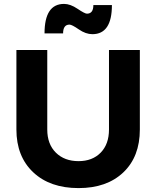

<svg xmlns="http://www.w3.org/2000/svg" viewBox="-20 -956 800 983"><path d="M64 -293V-700H222V-293Q222 -218 266 -174.5Q310 -131 382 -131Q453 -131 495.5 -174.5Q538 -218 538 -293V-700H696V-293Q696 -154 611.5 -73.5Q527 7 382 7Q236 7 150 -74Q64 -155 64 -293ZM208 -785Q208 -936 308 -936Q340 -936 377 -911Q414 -886 425 -886Q458 -886 458 -930H553Q553 -781 453 -781Q419 -781 383.5 -805.5Q348 -830 336 -830Q303 -830 303 -785Z"/></svg>

Font: Trueno
Style: SBd
Weight: 600
Designer: Julieta Ulanovsky
Foundry: Julieta Ulanovsky
Version: Version 3.001b